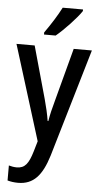

<svg xmlns="http://www.w3.org/2000/svg" viewBox="-65 -805 562 1083"><g transform="rotate(5 216.5 -263.0)"><path d="M360 -757V-766H245C222 -721 188 -667 153 -618V-606H219C264 -643 334 -717 360 -757ZM3 -540 170 -3 153 55C132 126 111 154 65 154C50 154 33 151 20 147V232C38 237 57 240 80 240C167 240 215 185 250 71L430 -540H327L248 -243C235 -197 225 -155 220 -122H216C210 -161 200 -203 189 -243L106 -540Z"/></g></svg>

Font: Noto Sans Lao Looped Condensed Medium
Style: Regular
Weight: 500
Width: 3
Designer: Mark Frömberg, Ben Mitchell
Foundry: The Fontpad Ltd
Version: Version 1.002